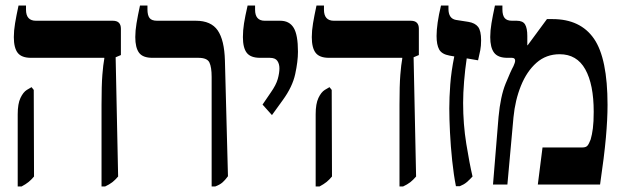

<svg xmlns="http://www.w3.org/2000/svg" viewBox="-20 -667 2242 694"><path d="M347 7V-288Q347 -359 350 -396.5Q353 -434 357 -455V-458H92Q58 -458 44 -476Q30 -494 30 -533Q30 -556 34.5 -583Q39 -610 47 -647H74V-632Q74 -592 110 -592H388Q417 -592 417 -563V-468L398 -460L407 -29Q396 -16 385.5 -8Q375 0 360 7ZM44 7V-254Q44 -292 54 -313Q64 -334 77 -342L94 -352L102 -342L103 -29Q93 -17 83 -9Q73 -1 58 7Z M745 7V-389Q745 -424 737 -441Q729 -458 697 -458H531Q496 -458 482.5 -476.5Q469 -495 469 -533Q469 -556 473.5 -583Q478 -610 486 -647H513V-633Q513 -612 520.5 -602Q528 -592 548 -592H688Q743 -592 767 -557Q791 -522 793 -448L804 -30Q793 -15 783.5 -7Q774 1 758 7Z M963 -251 929 -289 959 -333Q978 -360 984 -381.5Q990 -403 990 -420Q990 -436 982.5 -447Q975 -458 955 -458H920Q886 -458 872 -476Q858 -494 858 -533Q858 -557 862 -582.5Q866 -608 875 -647H902V-632Q902 -592 937 -592H993Q1026 -592 1041.5 -566.5Q1057 -541 1057 -480Q1057 -445 1047 -399Q1037 -353 1002 -305Z M1424 7V-288Q1424 -359 1427 -396.5Q1430 -434 1434 -455V-458H1169Q1135 -458 1121 -476Q1107 -494 1107 -533Q1107 -556 1111.5 -583Q1116 -610 1124 -647H1151V-632Q1151 -592 1187 -592H1465Q1494 -592 1494 -563V-468L1475 -460L1484 -29Q1473 -16 1462.5 -8Q1452 0 1437 7ZM1121 7V-254Q1121 -292 1131 -313Q1141 -334 1154 -342L1171 -352L1179 -342L1180 -29Q1170 -17 1160 -9Q1150 -1 1135 7Z M1628 6Q1620 -34 1614.5 -86Q1609 -138 1606.5 -188.5Q1604 -239 1604 -275Q1604 -314 1607.5 -361.5Q1611 -409 1622 -463L1605 -466Q1577 -471 1567.5 -488Q1558 -505 1558 -537Q1558 -558 1562 -586Q1566 -614 1574 -647H1601V-635Q1601 -600 1628 -595L1673 -588Q1697 -584 1708 -570Q1719 -556 1719 -521Q1719 -501 1716 -485.5Q1713 -470 1708 -449L1667 -456Q1661 -416 1657.5 -373Q1654 -330 1654 -295Q1654 -218 1665.5 -147Q1677 -76 1688 -29Q1676 -16 1666.5 -8Q1657 0 1642 6Z M1762 0 1782 -244Q1789 -319 1807.5 -364.5Q1826 -410 1836 -428Q1842 -441 1842 -448Q1842 -458 1830 -458H1814Q1780 -458 1766 -476.5Q1752 -495 1752 -533Q1752 -556 1756.5 -583Q1761 -610 1769 -647H1796V-633Q1796 -612 1804 -602Q1812 -592 1831 -592H1848Q1870 -592 1878 -578.5Q1886 -565 1886 -537V-504L1887 -503L1957 -598H1977Q2078 -598 2127 -527Q2176 -456 2176 -288Q2176 -236 2170 -169Q2164 -102 2149 0H1924L1941 -134H2085Q2098 -134 2103.5 -140.5Q2109 -147 2115 -163Q2120 -180 2123 -203Q2126 -226 2126 -263Q2126 -362 2095.5 -416.5Q2065 -471 2003 -471Q1954 -471 1919 -440Q1884 -409 1863 -357Q1842 -305 1836 -243L1814 0Z"/></svg>

Font: Noto Serif Hebrew ExtraCondensed
Style: Bold
Weight: 700
Width: 2
Designer: Monotype Design Team
Foundry: Monotype Imaging Inc.
Version: Version 2.004; ttfautohint (v1.8.4.7-5d5b)